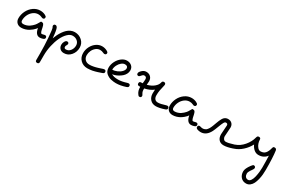

<svg xmlns="http://www.w3.org/2000/svg" viewBox="87 -1397 4044 2746"><g transform="rotate(30 2109.0 -24.0)"><path d="M29.8 -109.9Q29.8 -172.4 58.3 -229.7Q86.9 -287.1 138.2 -323.5Q189.5 -359.9 250 -359.9Q293 -359.9 330.1 -341.8Q346.2 -334 353 -327.1Q359.9 -320.3 359.9 -310.1Q359.9 -279.8 330.1 -279.8Q321.8 -279.8 305.2 -288.1Q280.8 -299.8 250 -299.8Q206.1 -299.8 168.5 -271.5Q130.9 -243.2 110.4 -199.5Q89.8 -155.8 89.8 -109.9Q89.8 -69.8 129.9 -69.8Q155.8 -69.8 181.2 -78.1Q206.5 -86.4 224.4 -97.9Q242.2 -109.4 258.8 -124.5Q275.4 -139.6 283.9 -149.7Q292.5 -159.7 298.8 -168.9Q309.1 -183.6 317.9 -200.7Q326.7 -217.8 331.1 -223.4Q335.4 -229 341.8 -229Q366.2 -229 376.5 -215.3Q386.7 -201.7 394 -168Q395 -164.1 396.5 -156.2Q400.4 -137.2 402.6 -127.4Q404.8 -117.7 409.2 -104.5Q413.6 -91.3 418.7 -85.7Q423.8 -80.1 430.2 -80.1Q442.9 -80.1 460.9 -85.9Q472.7 -89.8 480 -89.8Q509.8 -89.8 509.8 -60.1Q509.8 -48.3 502.9 -41.3Q496.1 -34.2 480 -28.8Q453.1 -20 430.2 -20Q361.8 -20 342.3 -123.5L341.8 -127Q336.4 -117.7 325.2 -104.7Q314 -91.8 293.7 -74.7Q273.4 -57.6 250 -43.5Q226.6 -29.3 194.6 -19.5Q162.6 -9.8 129.9 -9.8Q85 -9.8 57.4 -37.4Q29.8 -64.9 29.8 -109.9Z M509.8 -259.8Q509.8 -290 540 -290Q557.1 -290 569.8 -268.1Q586.4 -239.7 598.1 -104Q610.8 -139.2 626.5 -170.9Q642.1 -202.6 664.1 -234.4Q686 -266.1 710.2 -288.8Q734.4 -311.5 765.6 -325.7Q796.9 -339.8 830.1 -339.8Q900.9 -339.8 950.4 -294.4Q1000 -249 1000 -180.2Q1000 -107.4 954.3 -53.7Q908.7 0 839.8 0Q799.3 0 774.7 -24.7Q750 -49.3 750 -89.8Q750 -118.7 765.9 -144.3Q781.7 -169.9 799.8 -169.9Q830.1 -169.9 830.1 -140.1Q830.1 -135.7 820.1 -118.4Q810.1 -101.1 810.1 -89.8Q810.1 -60.1 839.8 -60.1Q883.3 -60.1 911.6 -96.4Q939.9 -132.8 939.9 -180.2Q939.9 -224.1 908.2 -252Q876.5 -279.8 830.1 -279.8Q788.1 -279.8 747.3 -240.2Q706.5 -200.7 676.5 -137.7Q646.5 -74.7 628.2 7.1Q609.9 88.9 609.9 169.9V282.2Q609.9 312 580.1 312Q549.8 312 549.8 282.2V169.9Q549.8 51.8 539.6 -85.2Q529.3 -222.2 518.1 -240.2Q509.8 -253.9 509.8 -259.8Z M1079.6 -140.1Q1079.6 -198.7 1106.7 -249.8Q1133.8 -300.8 1177.7 -330.3Q1221.7 -359.9 1269.5 -359.9Q1312.5 -359.9 1349.6 -340.8Q1379.4 -326.2 1379.4 -310.1Q1379.4 -279.8 1349.6 -279.8Q1339.4 -279.8 1324.7 -287.1Q1298.3 -299.8 1269.5 -299.8Q1233.4 -299.8 1202.9 -275.4Q1172.4 -251 1156 -214.6Q1139.6 -178.2 1139.6 -140.1Q1139.6 -95.2 1167.2 -67.6Q1194.8 -40 1239.7 -40Q1254.4 -40 1269.5 -41.3Q1284.7 -42.5 1302.5 -46.1Q1320.3 -49.8 1330.8 -52Q1341.3 -54.2 1362.3 -60.5Q1383.3 -66.9 1388.7 -68.6Q1394 -70.3 1417 -78.1Q1439.9 -85.9 1440.4 -85.9Q1452.1 -89.8 1459.5 -89.8Q1489.7 -89.8 1489.7 -60.1Q1489.7 -48.3 1482.7 -41.3Q1475.6 -34.2 1459.5 -28.8Q1456.5 -27.8 1429.4 -18.6Q1402.3 -9.3 1394 -6.8Q1385.7 -4.4 1360.8 2.7Q1335.9 9.8 1320.8 12.2Q1305.7 14.6 1283.2 17.3Q1260.7 20 1239.7 20Q1170.4 20 1125 -25.1Q1079.6 -70.3 1079.6 -140.1Z M1499.5 -142.1Q1499.5 -195.8 1525.6 -246.6Q1551.8 -297.4 1593.8 -328.6Q1635.7 -359.9 1679.7 -359.9Q1727.5 -359.9 1758.5 -332.8Q1789.6 -305.7 1789.6 -259.8Q1789.6 -229 1774.2 -200.4Q1758.8 -171.9 1735.1 -151.9Q1711.4 -131.8 1683.8 -116.5Q1656.2 -101.1 1631.8 -93.5Q1607.4 -85.9 1590.3 -85.9Q1626 -60.1 1699.7 -60.1Q1761.2 -60.1 1840.3 -85.9Q1852.1 -89.8 1859.4 -89.8Q1889.6 -89.8 1889.6 -60.1Q1889.6 -48.3 1882.6 -41.3Q1875.5 -34.2 1859.4 -28.8Q1773.9 0 1699.7 0Q1681.2 0 1662.1 -2.2Q1643.1 -4.4 1619.1 -9.5Q1595.2 -14.6 1575 -25.4Q1554.7 -36.1 1537.1 -51Q1519.5 -65.9 1509.5 -89.4Q1499.5 -112.8 1499.5 -142.1ZM1559.6 -142.1Q1598.6 -142.1 1638.4 -159.7Q1678.2 -177.2 1703.9 -204.8Q1729.5 -232.4 1729.5 -259.8Q1729.5 -299.8 1679.7 -299.8Q1652.8 -299.8 1624.8 -277.3Q1596.7 -254.9 1578.1 -217.8Q1559.6 -180.7 1559.6 -142.1Z M1899.4 -279.8Q1899.4 -301.3 1930.9 -330.6Q1962.4 -359.9 1999.5 -359.9Q2044.4 -359.9 2072 -332.3Q2099.6 -304.7 2099.6 -259.8Q2099.6 -241.7 2095.2 -201.2Q2165.5 -220.2 2207.8 -256.6Q2250 -293 2257.3 -330.1Q2260.3 -345.7 2267.6 -352.8Q2274.9 -359.9 2289.6 -359.9Q2319.3 -359.9 2319.3 -330.1Q2319.3 -325.7 2317.4 -317.9Q2302.2 -257.8 2295.9 -220Q2289.6 -182.1 2289.6 -140.1Q2289.6 -103.5 2307.4 -81.8Q2325.2 -60.1 2359.4 -60.1Q2401.4 -60.1 2480.5 -85.9Q2492.2 -89.8 2499.5 -89.8Q2529.3 -89.8 2529.3 -60.1Q2529.3 -48.3 2522.5 -41.3Q2515.6 -34.2 2499.5 -28.8Q2414.1 0 2359.4 0Q2300.3 0 2264.9 -38.8Q2229.5 -77.6 2229.5 -140.1Q2229.5 -169.9 2232.4 -200.2Q2174.8 -154.8 2089.4 -137.2V-120.1Q2089.4 -83.5 2106.4 -58.1Q2119.1 -38.6 2119.1 -29.8Q2119.1 0 2089.4 0Q2079.1 0 2073.2 -5.1Q2067.4 -10.3 2056.2 -26.9Q2029.3 -66.9 2029.3 -120.1V-129.9H2009.3Q1979.5 -129.9 1979.5 -160.2Q1979.5 -176.8 1987.3 -183.3Q1995.1 -189.9 2009.3 -189.9Q2026.4 -189.9 2034.2 -190.9Q2039.6 -231 2039.6 -259.8Q2039.6 -299.8 1999.5 -299.8Q1985.4 -299.8 1972.9 -287.4Q1960.4 -274.9 1949.7 -262.5Q1939 -250 1929.2 -250Q1899.4 -250 1899.4 -279.8Z M2528.8 -109.9Q2528.8 -172.4 2557.4 -229.7Q2585.9 -287.1 2637.2 -323.5Q2688.5 -359.9 2749 -359.9Q2792 -359.9 2829.1 -341.8Q2845.2 -334 2852.1 -327.1Q2858.9 -320.3 2858.9 -310.1Q2858.9 -279.8 2829.1 -279.8Q2820.8 -279.8 2804.2 -288.1Q2779.8 -299.8 2749 -299.8Q2705.1 -299.8 2667.5 -271.5Q2629.9 -243.2 2609.4 -199.5Q2588.9 -155.8 2588.9 -109.9Q2588.9 -69.8 2628.9 -69.8Q2654.8 -69.8 2680.2 -78.1Q2705.6 -86.4 2723.4 -97.9Q2741.2 -109.4 2757.8 -124.5Q2774.4 -139.6 2783 -149.7Q2791.5 -159.7 2797.9 -168.9Q2808.1 -183.6 2816.9 -200.7Q2825.7 -217.8 2830.1 -223.4Q2834.5 -229 2840.8 -229Q2865.2 -229 2875.5 -215.3Q2885.7 -201.7 2893.1 -168Q2894 -164.1 2895.5 -156.2Q2899.4 -137.2 2901.6 -127.4Q2903.8 -117.7 2908.2 -104.5Q2912.6 -91.3 2917.7 -85.7Q2922.9 -80.1 2929.2 -80.1Q2941.9 -80.1 2960 -85.9Q2971.7 -89.8 2979 -89.8Q3008.8 -89.8 3008.8 -60.1Q3008.8 -48.3 3002 -41.3Q2995.1 -34.2 2979 -28.8Q2952.1 -20 2929.2 -20Q2860.8 -20 2841.3 -123.5L2840.8 -127Q2835.4 -117.7 2824.2 -104.7Q2813 -91.8 2792.7 -74.7Q2772.5 -57.6 2749 -43.5Q2725.6 -29.3 2693.6 -19.5Q2661.6 -9.8 2628.9 -9.8Q2584 -9.8 2556.4 -37.4Q2528.8 -64.9 2528.8 -109.9Z M3019 -40Q3019 -56.6 3026.9 -63.2Q3034.7 -69.8 3048.8 -69.8Q3050.8 -69.8 3067.9 -64.9Q3085 -60.1 3099.1 -60.1Q3113.8 -60.1 3127 -64.7Q3140.1 -69.3 3149.9 -75.4Q3159.7 -81.5 3169.4 -94.7Q3179.2 -107.9 3185.3 -116.9Q3191.4 -126 3199.5 -145.3Q3207.5 -164.6 3211.4 -174.3Q3215.3 -184.1 3223.1 -206.5Q3224.6 -210.4 3225.6 -212.9Q3226.6 -215.3 3227.8 -218.8Q3229 -222.2 3230 -225.1Q3240.2 -252.9 3247.8 -270.8Q3255.4 -288.6 3266.1 -307.1Q3276.9 -325.7 3288.1 -336.2Q3299.3 -346.7 3314.9 -353.3Q3330.6 -359.9 3349.1 -359.9Q3389.6 -359.9 3414.3 -335.2Q3439 -310.5 3439 -270Q3439 -242.2 3434.1 -193.4Q3429.2 -144.5 3429.2 -120.1Q3429.2 -96.7 3443.4 -78.4Q3457.5 -60.1 3479 -60.1Q3521 -60.1 3600.1 -85.9Q3611.8 -89.8 3619.1 -89.8Q3648.9 -89.8 3648.9 -60.1Q3648.9 -48.3 3642.1 -41.3Q3635.3 -34.2 3619.1 -28.8Q3533.7 0 3479 0Q3426.3 0 3397.7 -32.5Q3369.1 -64.9 3369.1 -120.1Q3369.1 -147.9 3374 -196.8Q3378.9 -245.6 3378.9 -270Q3378.9 -299.8 3349.1 -299.8Q3331.1 -299.8 3317.9 -277.1Q3304.7 -254.4 3286.1 -204.1Q3258.8 -130.4 3244.6 -103Q3195.3 -7.3 3112.8 -0.5Q3106 0 3099.1 0Q3072.8 0 3048.8 -7.8Q3019 -17.6 3019 -40Z M3584.5 -60.1Q3584.5 -71.8 3591.6 -78.6Q3598.6 -85.4 3614.7 -90.8Q3690.9 -116.2 3748.5 -184.1Q3806.2 -252 3825.7 -330.1Q3829.6 -345.7 3836.9 -352.8Q3844.2 -359.9 3858.9 -359.9Q3888.7 -359.9 3888.7 -330.1Q3888.7 -301.8 3899.4 -270Q3910.2 -238.3 3931.6 -214.1Q3953.1 -189.9 3978.5 -189.9Q4029.3 -189.9 4056.6 -220.5Q4084 -251 4098.6 -310.1Q4102.5 -326.7 4108.4 -333.3Q4114.3 -339.8 4128.4 -339.8Q4159.2 -339.8 4163.6 -310.1Q4178.7 -202.1 4178.7 0Q4178.7 40.5 4175 79.8Q4171.4 119.1 4160.9 162.4Q4150.4 205.6 4134.3 237.8Q4118.2 270 4091.1 291Q4064 312 4028.8 312Q3974.1 312 3941.4 274.7Q3908.7 237.3 3908.7 180.2Q3908.7 132.8 3962.9 60.1Q3975.6 43.5 3983.2 36.6Q3990.7 29.8 3998.5 29.8Q4011.7 29.8 4020.3 37.6Q4028.8 45.4 4028.8 60.1Q4028.8 73.2 4010.7 97.2Q3968.8 153.8 3968.8 180.2Q3968.8 211.9 3984.4 231.9Q4000 252 4028.8 252Q4054.2 252 4073 223.4Q4091.8 194.8 4101.1 151.9Q4110.4 108.9 4114.5 70.3Q4118.7 31.7 4118.7 0Q4118.7 -106.9 4114.7 -196.8Q4064.9 -129.9 3978.5 -129.9Q3937.5 -129.9 3904.5 -157.5Q3871.6 -185.1 3851.6 -229Q3816.4 -161.6 3758.8 -109.1Q3701.2 -56.6 3633.8 -34.2Q3620.6 -29.8 3614.7 -29.8Q3584.5 -29.8 3584.5 -60.1Z"/></g></svg>

Font: Pecita
Style: Book
Weight: 400
Width: 6
Version: Version 3.4.1